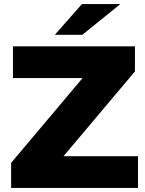

<svg xmlns="http://www.w3.org/2000/svg" viewBox="-20 -929 719 949"><path d="M35 0V-124L447 -613L471 -543H44V-700H647V-576L235 -87L211 -157H662V0ZM251 -757 385 -909H575L387 -757Z"/></svg>

Font: MOST Montserrat ExtraBold
Style: Regular
Weight: 800
Designer: Julieta Ulanovsky
Foundry: Julieta Ulanovsky
Version: Version 8.000;March 11, 2024;FontCreator 15.0.0.2926 64-bit